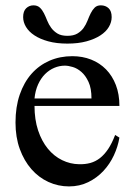

<svg xmlns="http://www.w3.org/2000/svg" viewBox="-20 -666 484 701"><path d="M314 -306.6Q314 -343.8 303.2 -366.9Q292.5 -390.1 277.3 -403.3Q262.2 -416.5 245.6 -421.4Q229 -426.3 216.8 -426.3Q197.3 -426.3 178.5 -418.5Q159.7 -410.6 144.5 -395.5Q129.4 -380.4 119.1 -357.9Q108.9 -335.4 106 -306.6ZM416 -163.6Q410.6 -130.9 395.8 -98.9Q380.9 -66.9 357.4 -41.7Q334 -16.6 302.2 -1Q270.5 14.6 231.9 14.6Q192.4 14.6 156.7 -1.7Q121.1 -18.1 94.5 -48.6Q67.9 -79.1 52.2 -122.1Q36.6 -165 36.6 -218.8Q36.6 -275.4 52 -320.3Q67.4 -365.2 95 -396.5Q122.6 -427.7 160.6 -444.3Q198.7 -460.9 244.1 -460.9Q281.2 -460.9 312.7 -448.5Q344.2 -436 367.2 -412.6Q390.1 -389.2 403.1 -355.5Q416 -321.8 416 -279.3H106Q106 -229.5 119.1 -189.9Q132.3 -150.4 154.8 -123Q177.2 -95.7 206.8 -81.3Q236.3 -66.9 269 -66.4Q291 -65.9 309.8 -71Q328.6 -76.2 344.7 -88.6Q360.8 -101.1 374.8 -121.8Q388.7 -142.6 400.4 -173.3ZM387.7 -603.5Q387.7 -585 377.4 -567.6Q367.2 -550.3 346.7 -536.9Q326.2 -523.4 295.9 -515.1Q265.6 -506.8 226.1 -506.8Q186.5 -506.8 156.2 -515.1Q126 -523.4 105.7 -536.9Q85.4 -550.3 75 -567.6Q64.5 -585 64.5 -603.5Q64.5 -625.5 75.7 -636Q86.9 -646.5 102.1 -646.5Q116.7 -646.5 125.5 -638.2Q134.3 -629.9 140.4 -617.7Q146.5 -605.5 152.3 -590.8Q158.2 -576.2 167.2 -564Q176.3 -551.8 189.9 -543.5Q203.6 -535.2 226.1 -535.2Q248.5 -535.2 262.5 -543.5Q276.4 -551.8 285.2 -564Q293.9 -576.2 299.6 -590.8Q305.2 -605.5 311.3 -617.7Q317.4 -629.9 325.7 -638.2Q334 -646.5 348.1 -646.5Q365.2 -646.5 376.5 -636Q387.7 -625.5 387.7 -603.5Z"/></svg>

Font: Doulos SIL
Style: Regular
Weight: 400
Designer: Walt Agee, Victor Gaultney, Peter Martin, Debbi Hosken
Foundry: SIL International
Version: Version 4.110; 2011; Maintenance release